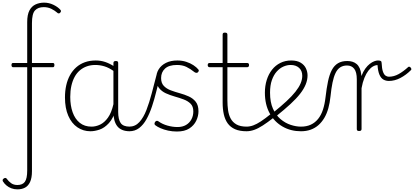

<svg xmlns="http://www.w3.org/2000/svg" viewBox="-58 -977 3135 1454"><path d="M74 457Q49 457 28 449Q7 441 -9 427.5Q-25 414 -35 398Q-39 392 -38 386Q-37 380 -30 375Q-23 370 -16.5 370.5Q-10 371 -6 378Q7 396 26 410Q45 424 74 424Q113 424 130.5 399.5Q148 375 148 314V-468H40Q36 -468 32.5 -472Q29 -476 29 -484Q29 -500 40 -500H148V-809Q148 -866 165 -898Q182 -930 211.5 -943.5Q241 -957 276 -957Q313 -957 347 -940.5Q381 -924 400 -902Q405 -896 403.5 -890.5Q402 -885 396 -879Q392 -875 385.5 -875.5Q379 -876 374 -882Q357 -897 331 -910Q305 -923 273 -923Q230 -923 207 -898Q184 -873 184 -802V-500H343Q354 -500 354 -485Q354 -468 343 -468H184V319Q184 370 170 400.5Q156 431 131.5 444Q107 457 74 457Z M627 17Q572 17 528 -13Q484 -43 459 -100.5Q434 -158 434 -239Q434 -288 443.5 -330.5Q453 -373 472 -407.5Q491 -442 519 -467Q547 -492 584 -505.5Q621 -519 667 -519Q704 -519 737.5 -508Q771 -497 807 -474V-436Q768 -464 733.5 -474.5Q699 -485 664 -485Q629 -485 599.5 -474.5Q570 -464 546.5 -444Q523 -424 507 -394.5Q491 -365 482.5 -327Q474 -289 474 -243Q474 -178 492 -127Q510 -76 546 -47Q582 -18 635 -18Q668 -18 700.5 -33.5Q733 -49 759.5 -86Q786 -123 801 -188L821 -154Q801 -82 767 -45Q733 -8 696 4.5Q659 17 627 17ZM925 17Q892 17 868 7Q844 -3 829.5 -22Q815 -41 808 -68Q801 -95 801 -128V-500Q801 -508 805.5 -511.5Q810 -515 820 -515Q829 -515 833 -511.5Q837 -508 837 -500V-129Q837 -74 855.5 -46Q874 -18 925 -18Q931 -18 935 -12.5Q939 -7 939 -0.5Q939 6 936 11.5Q933 17 925 17Z M921 17Q912 17 907 11.5Q902 6 902 -0.5Q902 -7 907 -12.5Q912 -18 921 -18Q966 -18 997.5 -52.5Q1029 -87 1051 -144Q1073 -201 1091 -270Q1109 -339 1127 -408Q1129 -416 1137 -417.5Q1145 -419 1151.5 -414.5Q1158 -410 1155 -401Q1140 -343 1125.5 -284Q1111 -225 1093 -171Q1075 -117 1051.5 -74.5Q1028 -32 996 -7.5Q964 17 921 17Z M1282 19Q1247 19 1215 12Q1183 5 1158 -6Q1133 -17 1119 -28Q1112 -33 1112 -39.5Q1112 -46 1116 -53Q1122 -61 1128.5 -62Q1135 -63 1142 -58Q1171 -37 1210 -26Q1249 -15 1286 -15Q1324 -15 1350.5 -30.5Q1377 -46 1391.5 -73Q1406 -100 1406 -133Q1406 -171 1385.5 -191.5Q1365 -212 1333 -224Q1301 -236 1265.5 -246Q1230 -256 1198 -270.5Q1166 -285 1145.5 -311.5Q1125 -338 1125 -384Q1125 -422 1144 -452.5Q1163 -483 1199 -501Q1235 -519 1285 -519Q1321 -519 1352 -509Q1383 -499 1406.5 -483.5Q1430 -468 1444 -451Q1449 -445 1447 -439.5Q1445 -434 1440 -429Q1436 -425 1429 -425.5Q1422 -426 1416 -430Q1382 -457 1352.5 -471Q1323 -485 1282 -485Q1221 -485 1191.5 -457.5Q1162 -430 1162 -386Q1162 -348 1182.5 -326.5Q1203 -305 1235 -293Q1267 -281 1303.5 -271Q1340 -261 1372 -246.5Q1404 -232 1424.5 -206Q1445 -180 1445 -134Q1445 -98 1428 -62.5Q1411 -27 1375.5 -4Q1340 19 1282 19Z M1810 17Q1757 17 1722 1.5Q1687 -14 1666.5 -42.5Q1646 -71 1637 -111Q1628 -151 1628 -200V-468H1530Q1522 -468 1518.5 -472.5Q1515 -477 1515 -484Q1515 -492 1518.5 -496Q1522 -500 1530 -500H1628V-715Q1628 -723 1632 -726.5Q1636 -730 1645 -730Q1655 -730 1659.5 -726.5Q1664 -723 1664 -715V-500H1813Q1821 -500 1824.5 -496Q1828 -492 1828 -484Q1828 -477 1824.5 -472.5Q1821 -468 1813 -468H1664V-218Q1664 -179 1669 -143Q1674 -107 1689 -79Q1704 -51 1733 -34.5Q1762 -18 1811 -18Q1819 -18 1823 -12.5Q1827 -7 1827 -0.5Q1827 6 1823 11.5Q1819 17 1810 17Z M1808 17Q1799 17 1794 11.5Q1789 6 1789 -0.5Q1789 -7 1794 -12.5Q1799 -18 1808 -18Q1834 -18 1860 -27.5Q1886 -37 1918 -58Q1950 -79 1993 -114Q1998 -118 2004 -115.5Q2010 -113 2014 -107.5Q2018 -102 2018.5 -95.5Q2019 -89 2013 -85Q1968 -50 1932.5 -27Q1897 -4 1867 6.5Q1837 17 1808 17Z M2013 -126Q2070 -172 2111.5 -210.5Q2153 -249 2179.5 -282.5Q2206 -316 2218.5 -345.5Q2231 -375 2231 -403Q2231 -441 2207 -463Q2183 -485 2143 -485Q2116 -485 2088.5 -473Q2061 -461 2038 -435.5Q2015 -410 2001 -370.5Q1987 -331 1987 -275Q1987 -203 2009 -154Q2031 -105 2066.5 -75Q2102 -45 2143 -31.5Q2184 -18 2221 -18Q2231 -18 2236 -12.5Q2241 -7 2241 -0.5Q2241 6 2236 11.5Q2231 17 2221 17Q2144 17 2082 -18.5Q2020 -54 1984 -119.5Q1948 -185 1948 -275Q1948 -327 1962 -371.5Q1976 -416 2002 -449Q2028 -482 2065 -500.5Q2102 -519 2147 -519Q2192 -519 2219.5 -502Q2247 -485 2259 -459Q2271 -433 2271 -406Q2271 -372 2257 -337.5Q2243 -303 2214.5 -266.5Q2186 -230 2141.5 -189Q2097 -148 2036 -99Z M2221 17Q2212 17 2207 11.5Q2202 6 2202 -0.5Q2202 -7 2207 -12.5Q2212 -18 2221 -18Q2264 -18 2296 -33Q2328 -48 2351 -76.5Q2374 -105 2387.5 -146Q2401 -187 2407 -239Q2415 -309 2426 -361Q2437 -413 2455 -447Q2473 -481 2501.5 -498Q2530 -515 2572 -515Q2581 -515 2585.5 -510Q2590 -505 2589.5 -498Q2589 -491 2584 -486Q2579 -481 2570 -481Q2540 -481 2518.5 -467Q2497 -453 2483 -424Q2469 -395 2460 -351Q2451 -307 2445 -248Q2440 -199 2428.5 -157.5Q2417 -116 2398 -84Q2379 -52 2353.5 -29.5Q2328 -7 2295 5Q2262 17 2221 17Z M2661 15Q2652 15 2648 11.5Q2644 8 2644 0V-376Q2644 -431 2624.5 -456Q2605 -481 2570 -481Q2563 -481 2559.5 -486Q2556 -491 2556 -498Q2556 -505 2560.5 -510Q2565 -515 2572 -515Q2593 -515 2611 -509.5Q2629 -504 2643 -492Q2657 -480 2666 -460Q2675 -440 2678 -411L2679 -401Q2692 -435 2708.5 -457.5Q2725 -480 2742.5 -493.5Q2760 -507 2776 -513Q2792 -519 2804 -519Q2819 -519 2825.5 -515Q2832 -511 2832 -500Q2834 -457 2842 -434.5Q2850 -412 2862 -404Q2874 -396 2887 -396Q2925 -396 2961 -416Q2997 -436 3034 -470Q3038 -473 3043 -471.5Q3048 -470 3052 -465Q3056 -460 3057 -455Q3058 -450 3054 -446Q3017 -409 2974 -386.5Q2931 -364 2887 -364Q2864 -364 2845.5 -374.5Q2827 -385 2815.5 -411.5Q2804 -438 2801 -484Q2784 -484 2766 -473.5Q2748 -463 2731.5 -441.5Q2715 -420 2701.5 -387Q2688 -354 2680 -309V0Q2680 8 2675.5 11.5Q2671 15 2661 15Z"/></svg>

Font: Playwrite US Modern Thin
Style: Regular
Weight: 250
Designer: Veronika Burian, José Scaglione
Foundry: TypeTogether
Version: Version 1.003